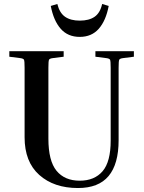

<svg xmlns="http://www.w3.org/2000/svg" viewBox="-20 -938 724 968"><path d="M461 -652V-680H655V-652L600 -645Q584 -643 581 -636.5Q578 -630 578 -596V-231Q578 -111 527.5 -50.5Q477 10 373 10Q252 10 178 -56Q104 -122 104 -246V-596Q104 -630 101 -636.5Q98 -643 82 -645L27 -652V-680H301V-652L246 -645Q230 -643 227 -636.5Q224 -630 224 -596V-239Q224 -127 265 -77Q306 -27 382 -27Q456 -27 497 -74.5Q538 -122 538 -229V-596Q538 -630 535 -636.5Q532 -643 516 -645ZM382 -834Q429 -834 457 -853.5Q485 -873 495 -918L528 -908Q514 -834 478 -793Q442 -752 382 -752Q322 -752 286 -793Q250 -834 236 -908L269 -918Q280 -873 308 -853.5Q336 -834 382 -834Z"/></svg>

Font: Inria Serif
Style: Bold
Weight: 700
Designer: Black Foundry Team
Foundry: Black Foundry
Version: Version 1.000; ttfautohint (v1.8.3)